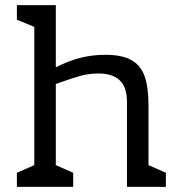

<svg xmlns="http://www.w3.org/2000/svg" viewBox="-20 -730 703 750"><path d="M628 -55V0H476V-331Q476 -390 447.5 -416.5Q419 -443 364 -443Q329 -443 295.5 -434Q262 -425 198 -402V-85L266 -55V0H46V-55L114 -85V-625L46 -653V-710H198V-467Q249 -493 295.5 -504.5Q342 -516 391 -516Q454 -516 491 -496.5Q528 -477 544 -434.5Q560 -392 560 -320V-85Z"/></svg>

Font: Rhodium Libre
Style: Regular
Weight: 400
Designer: James Puckett
Foundry: Dunwich Type Founders
Version: Version 1.001; ttfautohint (v1.3)